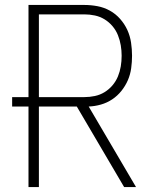

<svg xmlns="http://www.w3.org/2000/svg" viewBox="-20 -755 640 775"><path d="M95 0V-325H29V-363H95V-735H320Q347 -735 373.5 -730Q400 -725 423.5 -712Q447 -699 465 -678.5Q483 -658 494 -634Q505 -610 509 -583Q513 -556 513 -530Q513 -505 509.5 -479.5Q506 -454 496 -431Q486 -408 470 -388Q454 -368 433 -354Q412 -340 387.5 -333Q363 -326 338 -325L529 0H481L290 -325H137V0ZM137 -363H320Q342 -363 363 -367.5Q384 -372 402 -383Q420 -394 434 -410.5Q448 -427 456 -446.5Q464 -466 467.5 -487Q471 -508 471 -530Q471 -551 467.5 -572Q464 -593 456 -613Q448 -633 434 -649.5Q420 -666 402 -677Q384 -688 363 -692.5Q342 -697 320 -697H137Z"/></svg>

Font: Iosevka Extralight Extended
Style: Regular
Weight: 200
Width: 7
Monospace: yes
Designer: Belleve Invis
Foundry: Belleve Invis
Version: Version 32.5.0; ttfautohint (v1.8.4)